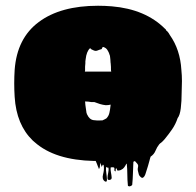

<svg xmlns="http://www.w3.org/2000/svg" viewBox="-20 -550 682 668"><path d="M611 -307Q613 -288 613 -268Q613 -248 612 -228Q612 -198 609 -173.5Q606 -149 598 -139Q591 -118 579 -100.5Q567 -83 553 -66Q550 -62 547 -59.5Q544 -57 540 -53Q539 -53 537.5 -51.5Q536 -50 536 -50Q535 -49 535 -49Q535 -49 534 -48Q526 -38 521 -25.5Q516 -13 504 -5Q503 -2 502 1.5Q501 5 500 9Q498 18 495 27Q492 36 489 46Q488 50 485.5 57Q483 64 479 67Q475 71 469.5 66Q464 61 463 57Q458 41 459.5 35Q461 29 460.5 25Q460 21 449 10L448 11Q447 12 445.5 12Q444 12 444 14Q443 33 442.5 53Q442 73 440 93Q440 94 437 96Q434 98 432 98Q431 99 428 98Q425 97 425 96Q423 76 423 57Q423 38 421 19Q421 19 419 21Q416 27 412 32.5Q408 38 401 41Q400 42 395 43Q390 44 388 43Q387 41 386.5 38Q386 35 384 36Q382 37 382.5 42Q383 47 381 46Q377 44 378 40Q379 36 377 33Q376 32 370.5 32Q365 32 365 33Q364 40 366 50Q368 60 368.5 67.5Q369 75 361 76Q354 77 354 69.5Q354 62 356.5 51Q359 40 357 33Q357 33 353 33Q352 33 350.5 31.5Q349 30 349 32Q348 40 350 53Q352 66 352 75.5Q352 85 345 81Q334 74 338.5 57Q343 40 341 27Q341 25 339.5 23.5Q338 22 337 24L334 31Q333 28 332 25Q331 22 329 18Q328 13 328 23Q328 33 325 37Q324 39 323 35Q322 31 321 30Q319 25 317 19.5Q315 14 313 10H307Q171 7 101 -55Q98 -57 94 -61Q37 -116 31 -213Q28 -260 31 -307Q39 -417 115 -473.5Q191 -530 321 -530Q333 -530 345 -529.5Q357 -529 369 -528Q486 -518 554 -450Q556 -449 557 -447Q558 -445 559 -443Q560 -443 562 -441Q564 -439 566.5 -435.5Q569 -432 571 -428Q607 -377 611 -307ZM367 -301Q366 -304 366 -310V-317Q366 -321 365.5 -324Q365 -327 365 -331Q365 -327 364.5 -334.5Q364 -342 364 -343Q363 -348 363 -352Q363 -356 361 -360Q360 -363 359 -366Q358 -369 356 -372L353 -377Q349 -383 341 -386Q340 -386 339 -386.5Q338 -387 337 -386Q336 -385 335.5 -383Q335 -381 333 -379Q332 -378 329 -378Q325 -377 321 -375Q317 -373 313 -373Q309 -373 304 -375.5Q299 -378 297 -379Q296 -380 295.5 -381Q295 -382 293 -382Q281 -371 278 -344Q277 -340 277 -336.5Q277 -333 277 -330Q277 -327 276.5 -324Q276 -321 276 -318V-305Q276 -302 275 -301ZM283 -152Q291 -134 305.5 -132Q320 -130 330 -131H336Q340 -133 343.5 -134.5Q347 -136 350 -138Q358 -146 360.5 -157Q363 -168 364 -178Q364 -180 364.5 -182Q365 -184 365 -186Q361 -185 357 -184.5Q353 -184 348 -184Q338 -185 328 -188Q318 -191 308 -195H297Q292 -196 286.5 -196.5Q281 -197 276 -197Q276 -194 276.5 -191.5Q277 -189 277 -185Q278 -178 279 -171Q280 -164 281 -157Q282 -156 282 -154.5Q282 -153 283 -152Z"/></svg>

Font: Rubik Wet Paint
Style: Regular
Weight: 400
Designer: Hubert and Fischer, NaN
Foundry: Hubert and Fischer, NaN
Version: Version 2.200